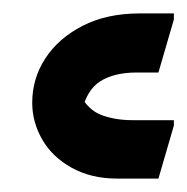

<svg xmlns="http://www.w3.org/2000/svg" viewBox="-20 -636 279 286"><path d="M28 -483Q28 -519 47.5 -549Q67 -579 103 -597.5Q139 -616 188 -616H239V-607L216 -528H184Q150 -528 129.5 -515Q109 -502 102 -470L98 -497Q111 -472 131.5 -464.5Q152 -457 177 -457H239V-449L216 -370H154Q116 -370 87 -386Q58 -402 43 -428Q28 -454 28 -483Z"/></svg>

Font: Kufam SemiBold
Style: Italic
Weight: 600
Italic angle: -11°
Designer: Artur Schmal
Foundry: Original Type
Version: Version 1.301; ttfautohint (v1.8.3)